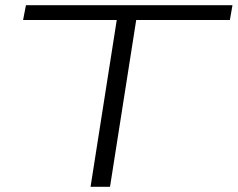

<svg xmlns="http://www.w3.org/2000/svg" viewBox="-20 -720 916 740"><path d="M866 -643H505L404 0H329L430 -643H69L80 -700H876Z"/></svg>

Font: Georama ExtraExtended Light
Style: Italic
Weight: 300
Width: 8
Italic angle: -9°
Designer: Jean-Baptiste Levee
Foundry: Production Type
Version: Version 1.000